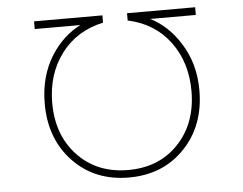

<svg xmlns="http://www.w3.org/2000/svg" viewBox="-52 -796 1104 872"><g transform="rotate(-5 500.0 -360.0)"><path d="M149.4 -355.5Q149.4 -479.5 208 -573.2Q260.7 -656.2 341.8 -697.3H133.8V-732.4H445.3V-699.2Q323.2 -672.9 253.4 -579.6Q183.6 -486.3 183.6 -355.5Q183.6 -208 272 -115.2Q360.4 -22.5 501.5 -22.5Q642.6 -22.5 730.5 -115.2Q818.4 -208 818.4 -355.5Q818.4 -486.3 749 -579.6Q679.7 -672.9 557.6 -699.2V-732.4H868.2V-697.3H660.2Q741.2 -656.2 793.9 -572.3Q854.5 -478.5 854.5 -355.5Q854.5 -194.3 755.9 -91.3Q657.2 11.7 502 11.7Q346.7 11.7 248 -91.3Q149.4 -194.3 149.4 -355.5Z"/></g></svg>

Font: Gen Shin Gothic Monospace ExtraLight
Style: Regular
Weight: 200
Designer: [Source Han Sans]
Ryoko NISHIZUKA  (kana & ideographs); Paul D. Hunt (Latin, Greek & Cyrillic); Wenlong ZHANG  (bopomofo
Version: Version 1.002.20150607